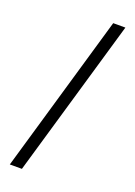

<svg xmlns="http://www.w3.org/2000/svg" viewBox="-177 -849 771 1094"><g transform="rotate(20 208.5 -302.0)"><path d="M32.2 177.2 310.5 -780.8H384.3L105.5 177.2Z"/></g></svg>

Font: HaufeMerriweatherSansLt
Style: Regular
Weight: 300
Designer: Eben Sorkin
Foundry: Eben Sorkin
Version: Version 1.56